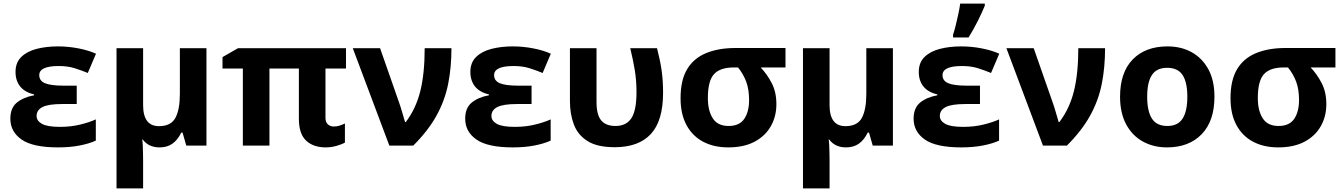

<svg xmlns="http://www.w3.org/2000/svg" viewBox="-20 -816 7524 1076"><path d="M410 -336V-233H328Q251 -233 218 -216Q185 -199 185 -166Q185 -139 215 -122Q245 -105 316 -105Q377 -105 430 -118Q483 -131 517 -147V-28Q480 -11 426 -0.5Q372 10 305 10Q164 10 101 -34Q38 -78 38 -151Q38 -211 74.5 -241Q111 -271 171 -282V-287Q119 -299 93 -331.5Q67 -364 67 -413Q67 -465 99 -496.5Q131 -528 185 -542Q239 -556 305 -556Q362 -556 419 -545Q476 -534 518 -515L472 -407Q436 -422 397.5 -434Q359 -446 309 -446Q200 -446 200 -395Q200 -363 232.5 -349.5Q265 -336 335 -336Z M1137 -546V0H1024L1003 -73H996Q976 -32 946.5 -11Q917 10 874 10Q813 10 780 -34H777Q779 -24 780 -2.5Q781 19 781.5 42.5Q782 66 782 84V240H633V-546H782V-227Q782 -109 871 -109Q938 -109 963 -155.5Q988 -202 988 -289V-546Z M1850 -107Q1867 -107 1883 -112Q1899 -117 1913 -124V-17Q1896 -7 1866 1.5Q1836 10 1805 10Q1736 10 1695.5 -28Q1655 -66 1655 -150V-432H1490V0H1341V-432H1227V-496L1314 -546H1919V-432H1804V-156Q1804 -131 1817.5 -119Q1831 -107 1850 -107Z M1957 -546H2110L2216 -243Q2224 -221 2234 -186.5Q2244 -152 2250 -132H2254Q2311 -207 2335.5 -305.5Q2360 -404 2360 -546H2510Q2510 -438 2491.5 -345.5Q2473 -253 2426.5 -168.5Q2380 -84 2296 0H2162Z M2959 -336V-233H2877Q2800 -233 2767 -216Q2734 -199 2734 -166Q2734 -139 2764 -122Q2794 -105 2865 -105Q2926 -105 2979 -118Q3032 -131 3066 -147V-28Q3029 -11 2975 -0.5Q2921 10 2854 10Q2713 10 2650 -34Q2587 -78 2587 -151Q2587 -211 2623.5 -241Q2660 -271 2720 -282V-287Q2668 -299 2642 -331.5Q2616 -364 2616 -413Q2616 -465 2648 -496.5Q2680 -528 2734 -542Q2788 -556 2854 -556Q2911 -556 2968 -545Q3025 -534 3067 -515L3021 -407Q2985 -422 2946.5 -434Q2908 -446 2858 -446Q2749 -446 2749 -395Q2749 -363 2781.5 -349.5Q2814 -336 2884 -336Z M3425 9Q3327 9 3272.5 -25.5Q3218 -60 3196 -118.5Q3174 -177 3174 -249V-546H3323V-244Q3323 -173 3349 -141.5Q3375 -110 3430 -110Q3489 -110 3518 -153Q3547 -196 3547 -300Q3547 -365 3537.5 -422.5Q3528 -480 3512 -546H3662Q3679 -481 3687.5 -423.5Q3696 -366 3696 -296Q3696 -139 3627.5 -65Q3559 9 3425 9Z M4331 -232Q4331 -164 4300 -109Q4269 -54 4209 -22Q4149 10 4061 10Q3981 10 3921 -21.5Q3861 -53 3827.5 -114.5Q3794 -176 3794 -266Q3794 -367 3831 -428.5Q3868 -490 3937.5 -518.5Q4007 -547 4102 -547H4382V-438H4243Q4279 -400 4305 -350Q4331 -300 4331 -232ZM3947 -266Q3947 -196 3974.5 -153Q4002 -110 4063 -110Q4124 -110 4151 -150Q4178 -190 4178 -255Q4178 -315 4162 -358Q4146 -401 4116 -438H4092Q4016 -438 3981.5 -400.5Q3947 -363 3947 -266Z M4984 -546V0H4871L4850 -73H4843Q4823 -32 4793.5 -11Q4764 10 4721 10Q4660 10 4627 -34H4624Q4626 -24 4627 -2.5Q4628 19 4628.5 42.5Q4629 66 4629 84V240H4480V-546H4629V-227Q4629 -109 4718 -109Q4785 -109 4810 -155.5Q4835 -202 4835 -289V-546Z M5472 -336V-233H5390Q5313 -233 5280 -216Q5247 -199 5247 -166Q5247 -139 5277 -122Q5307 -105 5378 -105Q5439 -105 5492 -118Q5545 -131 5579 -147V-28Q5542 -11 5488 -0.5Q5434 10 5367 10Q5226 10 5163 -34Q5100 -78 5100 -151Q5100 -211 5136.5 -241Q5173 -271 5233 -282V-287Q5181 -299 5155 -331.5Q5129 -364 5129 -413Q5129 -465 5161 -496.5Q5193 -528 5247 -542Q5301 -556 5367 -556Q5424 -556 5481 -545Q5538 -534 5580 -515L5534 -407Q5498 -422 5459.5 -434Q5421 -446 5371 -446Q5262 -446 5262 -395Q5262 -363 5294.5 -349.5Q5327 -336 5397 -336ZM5321 -606V-621Q5329 -645 5336.5 -676Q5344 -707 5351 -739Q5358 -771 5361 -796H5499V-784Q5483 -745 5460 -699Q5437 -653 5408 -606Z M5620 -546H5773L5879 -243Q5887 -221 5897 -186.5Q5907 -152 5913 -132H5917Q5974 -207 5998.5 -305.5Q6023 -404 6023 -546H6173Q6173 -438 6154.5 -345.5Q6136 -253 6089.5 -168.5Q6043 -84 5959 0H5825Z M6786 -274Q6786 -138 6714.5 -64Q6643 10 6520 10Q6444 10 6384.5 -23Q6325 -56 6291 -119.5Q6257 -183 6257 -274Q6257 -410 6328 -483Q6399 -556 6523 -556Q6600 -556 6659 -523Q6718 -490 6752 -427.5Q6786 -365 6786 -274ZM6409 -274Q6409 -193 6435.5 -151.5Q6462 -110 6522 -110Q6581 -110 6607.5 -151.5Q6634 -193 6634 -274Q6634 -355 6607.5 -395.5Q6581 -436 6521 -436Q6462 -436 6435.5 -395.5Q6409 -355 6409 -274Z M7413 -232Q7413 -164 7382 -109Q7351 -54 7291 -22Q7231 10 7143 10Q7063 10 7003 -21.5Q6943 -53 6909.5 -114.5Q6876 -176 6876 -266Q6876 -367 6913 -428.5Q6950 -490 7019.5 -518.5Q7089 -547 7184 -547H7464V-438H7325Q7361 -400 7387 -350Q7413 -300 7413 -232ZM7029 -266Q7029 -196 7056.5 -153Q7084 -110 7145 -110Q7206 -110 7233 -150Q7260 -190 7260 -255Q7260 -315 7244 -358Q7228 -401 7198 -438H7174Q7098 -438 7063.5 -400.5Q7029 -363 7029 -266Z"/></svg>

Font: Noto Sans IKEA
Style: Bold
Weight: 600
Designer: Monotype Design Team
Foundry: Monotype Imaging Inc.
Version: Version 2.001